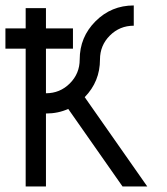

<svg xmlns="http://www.w3.org/2000/svg" viewBox="-44 -674 602 694"><path d="M488.3 0H398.9L202.6 -280.3Q166 -263.7 122.1 -263.7V0H48.8V-498H-24.4V-571.3H48.8V-644.5H122.1V-571.3H219.7V-498H122.1V-336.9Q172.9 -336.9 208.5 -372.6Q244.1 -408.2 244.1 -459Q244.1 -540 301.3 -597.2Q358.4 -654.3 439.5 -654.3V-581.1Q388.7 -581.1 353 -545.4Q317.4 -509.8 317.4 -459Q317.4 -379.4 262.2 -322.8Z"/></svg>

Font: Catrinity
Style: Regular
Weight: 400
Designer: Alexander Lange
Foundry: High-Logic / Made with FontCreator
Version: Version 2.090;May 20, 2024;FontCreator 15.0.0.2974 64-bit